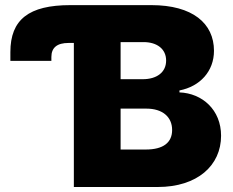

<svg xmlns="http://www.w3.org/2000/svg" viewBox="-20 -748 931 768"><path d="M275.4 0H610.8C770 0 864.3 -86.4 864.3 -205.1C864.3 -308.6 789.1 -375 697.8 -378.4V-386.2C780.3 -402.3 835.9 -462.9 835.9 -544.9C835.9 -654.8 750 -727.5 585.4 -727.5H261.7C95.2 -727.5 21.5 -669.9 21.5 -539.6V-504.4H185.5V-520C185.5 -557.6 208.5 -576.2 254.4 -576.2H275.4ZM563 -149.9H462.4V-313.5H565.9C628.9 -313.5 668.5 -281.2 668.5 -228C668.5 -178.2 633.8 -149.9 563 -149.9ZM551.3 -431.2H462.4V-579.6H554.2C607.9 -579.6 644.5 -552.2 644.5 -505.9C644.5 -458 606 -431.2 551.3 -431.2Z"/></svg>

Font: Raveo ExtraBold
Style: Regular
Weight: 800
Designer: Jakub Foglar, Rasmus Andersson (Inter)
Foundry: Jakubfoglar.com
Version: Version 1.100;Glyphs 3.2.3 (3260)